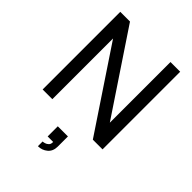

<svg xmlns="http://www.w3.org/2000/svg" viewBox="-282 -847 1259 1259"><g transform="rotate(45 348.0 -217.5)"><path d="M311 285V241.5Q317.5 241.5 330 238Q342.5 234.5 352.8 224.2Q363 214 362 194.5H311V100.5H405V194.5Q405 238 376.8 261.5Q348.5 285 311 285ZM70 0V-720H160L535.5 -157.5V-720H625.5V0H535.5L160 -563V0Z"/></g></svg>

Font: Manrope ExtraLight Medium
Style: Regular
Weight: 500
Version: Version 4.504